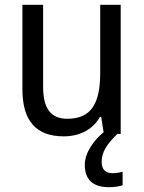

<svg xmlns="http://www.w3.org/2000/svg" viewBox="-20 -556 599 797"><path d="M402 116C402 76 422 44 467 0H481V-536H396V-255C396 -129 361 -63 259 -63C191 -63 159 -106 159 -195V-536H73V-186C73 -56 128 10 245 10C307 10 365 -16 395 -71H400L410 -7C370 26 332 77 332 128C332 188 364 221 432 221C456 221 473 218 489 213V157C479 159 466 163 447 163C418 163 402 147 402 116Z"/></svg>

Font: Noto Sans Gurmukhi UI SemiCondensed
Style: Regular
Weight: 400
Width: 4
Designer: Jelle Bosma - Monotype Design Team
Foundry: Monotype Imaging Inc.
Version: Version 2.004